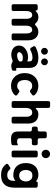

<svg xmlns="http://www.w3.org/2000/svg" viewBox="1280 -2030 946 3545"><g transform="rotate(90 1752.5 -258.0)"><path d="M58 -33V-449Q58 -464 67 -473Q76 -482 91 -482H143Q155 -482 163.5 -474.5Q172 -467 174 -455Q177 -432 194 -452Q230 -494 297 -494Q343 -494 377 -473Q398 -457 409 -444.5Q420 -432 431 -432Q442 -432 459 -450Q476 -468 506 -481Q536 -494 572 -494Q608 -494 638 -478Q668 -462 688 -436Q725 -386 725 -304V-33Q725 -18 716 -9Q707 0 692 0H631Q616 0 607 -9Q598 -18 598 -33V-273Q598 -340 566 -369Q554 -380 532 -380Q510 -380 494.5 -370Q479 -360 470 -344Q454 -314 454 -266V-33Q454 -18 445 -9Q436 0 421 0H361Q346 0 337 -9Q328 -18 328 -33V-273Q328 -340 294 -369Q282 -380 262 -380Q184 -380 184 -266V-33Q184 -18 175 -9Q166 0 151 0H91Q76 0 67 -9Q58 -18 58 -33Z M927 -544Q901 -544 882.5 -562.5Q864 -581 864 -607Q864 -633 882.5 -651.5Q901 -670 927 -670Q953 -670 972 -652Q990 -633 990 -607Q990 -581 971.5 -562.5Q953 -544 927 -544ZM1122 -544Q1096 -544 1077.5 -562.5Q1059 -581 1059 -607Q1059 -633 1077.5 -651.5Q1096 -670 1122 -670Q1148 -670 1167 -652Q1185 -633 1185 -607Q1185 -581 1166.5 -562.5Q1148 -544 1122 -544ZM1006 6Q929 10 875 -28Q822 -66 822 -138Q822 -214 891 -260Q953 -302 1032 -304Q1065 -307 1100 -293Q1115 -286 1115 -302V-318Q1115 -360 1097 -372.5Q1079 -385 1045 -385Q977 -385 909 -349Q899 -343 885.5 -343Q872 -343 861 -361L838 -400Q830 -412 833.5 -424Q837 -436 850 -443Q946 -494 1043.5 -494Q1141 -494 1188 -455Q1235 -416 1235 -318V-108Q1235 -87 1243.5 -84.5Q1252 -82 1266 -85Q1287 -90 1287 -69V-35Q1287 -7 1247 -1Q1225 6 1193.5 6Q1162 6 1142 -6Q1126 -18 1110 -18Q1094 -18 1083 -13Q1050 3 1006 6ZM943 -137Q948 -98 1015 -102Q1057 -105 1088 -123Q1119 -139 1117 -166.5Q1115 -194 1095 -201Q1075 -208 1036 -206.5Q997 -205 969 -183Q942 -160 943 -137Z M1737 -61Q1676 11 1561 11Q1510 11 1466 -9Q1422 -29 1392 -63Q1330 -133 1330 -241Q1330 -350 1393 -421Q1459 -494 1565 -494Q1613 -494 1659 -477Q1705 -460 1737 -422Q1746 -412 1744 -400Q1742 -388 1731 -379L1688 -347Q1677 -339 1663.5 -339Q1650 -339 1634 -355Q1609 -380 1572 -380Q1535 -380 1515 -368Q1495 -356 1482 -336Q1458 -300 1458 -241Q1458 -149 1515 -115Q1536 -103 1571.5 -103Q1607 -103 1635 -129Q1651 -143 1664 -143Q1677 -143 1687 -136L1731 -104Q1742 -95 1744 -83Q1746 -71 1737 -61Z M1847 -33V-678Q1847 -693 1856 -702Q1865 -711 1880 -711H1940Q1955 -711 1964 -702Q1973 -693 1973 -678V-461Q1973 -444 1978 -444Q1983 -444 1992 -453Q2027 -494 2092 -494Q2176 -494 2221 -440Q2262 -390 2262 -304V-33Q2262 -18 2253 -9Q2244 0 2229 0H2169Q2154 0 2145 -9Q2136 -18 2136 -33V-273Q2136 -345 2097 -370Q2083 -380 2059 -380Q2035 -380 2018.5 -370Q2002 -360 1992 -344Q1973 -314 1973 -266V-33Q1973 -18 1964 -9Q1955 0 1940 0H1880Q1865 0 1856 -9Q1847 -18 1847 -33Z M2616 7Q2588 11 2554 11Q2520 11 2492 5Q2464 -1 2445 -16Q2408 -45 2408 -121V-341Q2408 -356 2399 -365Q2390 -374 2375 -374H2351Q2336 -374 2327 -383Q2318 -392 2318 -407V-449Q2318 -464 2327 -473Q2336 -482 2351 -482H2375Q2390 -482 2399 -491Q2408 -500 2408 -515V-616Q2408 -631 2417 -640Q2426 -649 2441 -649H2500Q2515 -649 2524 -640Q2533 -631 2533 -616V-515Q2533 -500 2542 -491Q2551 -482 2566 -482H2630Q2645 -482 2654 -473Q2663 -464 2663 -449V-407Q2663 -392 2654 -383Q2645 -374 2630 -374H2566Q2551 -374 2542 -365Q2533 -356 2533 -341V-154Q2533 -123 2548.5 -112Q2564 -101 2589.5 -101Q2615 -101 2626.5 -105Q2638 -109 2650.5 -114.5Q2663 -120 2663 -103V-28Q2663 -18 2657.5 -9.5Q2652 -1 2643 1Z M2746 -632Q2746 -664 2768.5 -686.5Q2791 -709 2823.5 -709Q2856 -709 2878 -687Q2900 -665 2900 -632.5Q2900 -600 2878 -577Q2856 -554 2823.5 -554Q2791 -554 2768.5 -577Q2746 -600 2746 -632ZM2761 -33V-449Q2761 -464 2770 -473Q2779 -482 2794 -482H2854Q2869 -482 2878 -473Q2887 -464 2887 -449V-33Q2887 -18 2878 -9Q2869 0 2854 0H2794Q2779 0 2770 -9Q2761 -18 2761 -33Z M3446 -59Q3446 195 3215 195Q3150 195 3101 175Q3052 155 3012 103Q3004 92 3006.5 80Q3009 68 3021 60L3067 29Q3076 23 3089 23Q3102 23 3112 35Q3128 54 3150.5 67.5Q3173 81 3210.5 81Q3248 81 3269 70Q3290 59 3302 40Q3321 8 3321 -59V-65Q3321 -71 3317 -67Q3272 -31 3214.5 -31Q3157 -31 3116 -48Q3075 -65 3047 -96Q2991 -158 2991 -264Q2991 -370 3048 -432Q3105 -494 3211 -494Q3274 -494 3318 -457Q3332 -446 3335 -464Q3337 -482 3356 -482H3413Q3428 -482 3437 -473Q3446 -464 3446 -449ZM3330 -263Q3330 -314 3302.5 -349Q3275 -384 3221 -384Q3145 -384 3125 -310Q3119 -288 3119 -263.5Q3119 -239 3125 -216.5Q3131 -194 3143 -177Q3169 -140 3222 -140Q3275 -140 3302.5 -176Q3330 -212 3330 -263Z"/></g></svg>

Font: Tsunagi Gothic Black
Style: Regular
Weight: 900
Designer: Yoshimichi Ohira
Foundry: Positype
Version: Version 1.001